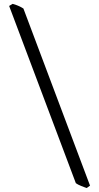

<svg xmlns="http://www.w3.org/2000/svg" viewBox="-20 -801 509 985"><path d="M424.8 163.6Q418.9 161.6 411.1 158.7Q403.3 155.8 395.5 152.6Q387.7 149.4 380.6 145.8Q373.5 142.1 369.1 138.7L26.9 -770.5L44.9 -781.2Q73.2 -773.9 100.1 -757.3L441.9 151.4Z"/></svg>

Font: Gentium Plus Phon
Style: Regular
Weight: 400
Designer: J. Victor Gaultney, Annie Olsen, Iska Routamaa, Becca Hirsbrunner
Foundry: SIL International
Version: Version 5.000